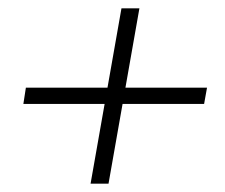

<svg xmlns="http://www.w3.org/2000/svg" viewBox="-20 -520 540 460"><path d="M197 -80 271 -500H314L240 -80ZM36 -271 42 -310H476L469 -271Z"/></svg>

Font: DM Sans 11pt ExtraLight
Style: Italic
Weight: 250
Italic angle: -10°
Version: Version 4.004;gftools[0.9.30]